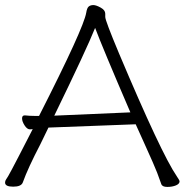

<svg xmlns="http://www.w3.org/2000/svg" viewBox="-21 -730 728 757"><path d="M133 -273Q309 -619 319 -680Q322 -699 329 -704.5Q336 -710 347 -710Q358 -710 376 -700Q394 -690 394 -676V-663Q394 -649 448 -520Q615 -124 676 -35Q687 -19 687 -15Q687 -5 672.5 1Q658 7 638.5 7Q619 7 615 -4Q599 -51 581 -91Q563 -131 547 -167Q531 -203 514 -240L170 -227Q154 -193 138 -161Q89 -67 69 -11Q63 6 31 6Q-1 6 -1 -10Q-1 -17 3 -22.5Q7 -28 11.5 -36Q16 -44 26 -62.5Q36 -81 55 -118Q74 -155 108 -221L98 -220H97Q86 -220 76 -235.5Q66 -251 66 -263Q66 -275 76 -275H78Q96 -273 115 -273ZM493 -287Q382 -545 354 -620Q320 -535 193 -274Z"/></svg>

Font: LXGW WenKai Light
Style: Regular
Weight: 300
Designer: LXGW / Fontworks Inc.
Foundry: LXGW / Fontworks Inc.
Version: Version 1.501; October 10, 2024